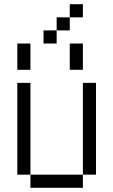

<svg xmlns="http://www.w3.org/2000/svg" viewBox="-20 -895 540 915"><path d="M375 -812.5V-875H312.5V-812.5H250V-750H187.5V-687.5H250V-750H312.5V-812.5ZM125 -62.5V0H375V-62.5ZM125 -62.5V-500H62.5V-62.5ZM375 -62.5H437.5V-500H375ZM62.5 -687.5Q62.5 -687.5 62.5 -562.5H125Q125 -562.5 125 -687.5ZM312.5 -687.5Q312.5 -687.5 312.5 -562.5H375Q375 -562.5 375 -687.5Z"/></svg>

Font: UnifontExMono
Style: Regular
Weight: 500
Version: Version 15.0.06